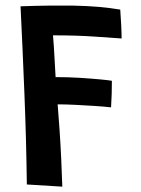

<svg xmlns="http://www.w3.org/2000/svg" viewBox="-20 -675 514 701"><path d="M207.5 6.5 78 -1.5Q76 -163.5 69.2 -331.8Q62.5 -500 55 -652Q110 -654 157.8 -654.5Q205.5 -655 247 -654.5Q299.5 -653.5 341.2 -649.8Q383 -646 419 -640Q421 -613.5 422.5 -584Q424 -554.5 424 -534.5Q395 -536.5 328 -541.2Q261 -546 173.5 -546Q175 -529 176.8 -502.2Q178.5 -475.5 180 -446.5Q181.5 -417.5 183 -393.5Q229 -393.5 272.2 -390.8Q315.5 -388 347 -385Q378.5 -382 388.5 -380Q388.5 -357.5 387.8 -332.8Q387 -308 385.5 -283Q360 -286 325.5 -288.2Q291 -290.5 255.5 -292.2Q220 -294 190.5 -294Q194 -251.5 197.5 -200Q201 -148.5 203.5 -95.2Q206 -42 207.5 6.5Z"/></svg>

Font: Grandstander Medium
Style: Regular
Weight: 500
Designer: Tyler Finck
Foundry: Etcetera Type Co
Version: Version 1.200; ttfautohint (v1.8.3)